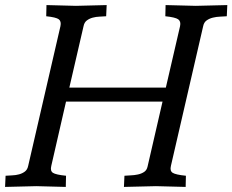

<svg xmlns="http://www.w3.org/2000/svg" viewBox="-20 -733 915 756"><path d="M279 -710 400 -713 398 -669Q386 -668 372 -667.5Q358 -667 345 -663.5Q332 -660 322 -652.5Q312 -645 309 -630L253 -388H633L689 -630Q693 -649 681.5 -657Q670 -665 631 -669L632 -713L751 -710L875 -713L873 -669Q862 -668 847 -667.5Q832 -667 818 -663.5Q804 -660 793.5 -652.5Q783 -645 780 -630L653 -80Q648 -60 660 -52.5Q672 -45 712 -41L711 3L594 0L468 3L470 -41Q480 -42 494.5 -42.5Q509 -43 523 -46Q537 -49 547.5 -56Q558 -63 561 -77L620 -333H240L182 -80Q177 -60 188.5 -52.5Q200 -45 240 -41L239 3L123 0L0 3L2 -41Q14 -42 28 -42.5Q42 -43 55 -46.5Q68 -50 78 -57.5Q88 -65 91 -80L218 -630Q222 -649 211.5 -657Q201 -665 162 -669L163 -713Z"/></svg>

Font: Lusitana
Style: Italic
Weight: 400
Italic angle: -12°
Designer: Ana Paula Megda
Foundry: Ana Paula Megda
Version: Version 1.000; ttfautohint (v1.1) -l 8 -r 50 -G 200 -x 14 -D